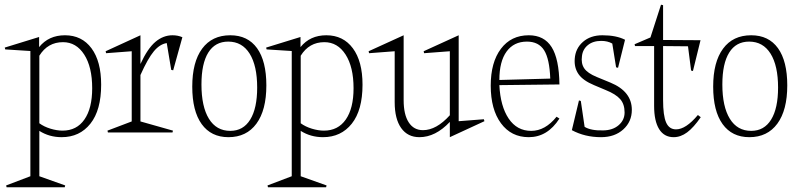

<svg xmlns="http://www.w3.org/2000/svg" viewBox="-71 -563 3403 816"><path d="M96.2 -39.1Q116.2 -24.4 143.6 -16.1Q170.9 -7.8 194.8 -7.8Q254.9 -7.8 287.8 -55.2Q320.8 -102.5 320.8 -188Q320.8 -278.3 286.9 -331.1Q252.9 -383.8 196.8 -383.8Q131.8 -383.8 96.2 -326.2ZM-50.8 -360.8 95.2 -405.8V-362.8Q135.7 -413.1 205.1 -413.1Q276.9 -413.1 317.9 -357.7Q358.9 -302.2 358.9 -203.1Q358.9 -94.7 313.2 -37.4Q267.6 20 190.9 20Q138.2 20 96.2 -6.8V186L206.1 225.1L204.1 232.9H-43L-44.9 225.1L58.1 186V-346.2L-48.8 -353Z M525.9 -46.9 664.1 -7.8 662.1 0H387.7L385.7 -7.8L488.8 -46.9V-345.2L379.9 -336.9L377.9 -345.2L525.9 -413.1V-291Q556.2 -356.9 589.4 -385Q622.6 -413.1 662.1 -413.1Q685.1 -413.1 704.1 -404.8L665 -264.2L656.7 -266.1L637.7 -379.9Q608.4 -375.5 583 -345.2Q557.6 -314.9 525.9 -244.1Z M899.9 20Q826.2 20 786.1 -35.6Q746.1 -91.3 746.1 -194.8Q746.1 -299.3 788.1 -356.2Q830.1 -413.1 907.7 -413.1Q981.9 -413.1 1021.5 -358.2Q1061 -303.2 1061 -200.2Q1061 -94.7 1018.8 -37.4Q976.6 20 899.9 20ZM785.2 -204.1Q785.2 -109.9 816.9 -58.3Q848.6 -6.8 907.7 -6.8Q962.9 -6.8 992.4 -54.7Q1022 -102.5 1022 -190.9Q1022 -283.7 990 -335Q958 -386.2 898.9 -386.2Q843.3 -386.2 814.2 -339.6Q785.2 -293 785.2 -204.1Z M1207 -39.1Q1227.1 -24.4 1254.4 -16.1Q1281.7 -7.8 1305.7 -7.8Q1365.7 -7.8 1398.7 -55.2Q1431.6 -102.5 1431.6 -188Q1431.6 -278.3 1397.7 -331.1Q1363.8 -383.8 1307.6 -383.8Q1242.7 -383.8 1207 -326.2ZM1060.1 -360.8 1206.1 -405.8V-362.8Q1246.6 -413.1 1315.9 -413.1Q1387.7 -413.1 1428.7 -357.7Q1469.7 -302.2 1469.7 -203.1Q1469.7 -94.7 1424.1 -37.4Q1378.4 20 1301.8 20Q1249 20 1207 -6.8V186L1316.9 225.1L1314.9 232.9H1067.9L1065.9 225.1L1168.9 186V-346.2L1062 -353Z M1495.6 -345.2 1644.5 -413.1V-137.2Q1644.5 -76.2 1666 -43Q1687.5 -9.8 1726.6 -9.8Q1783.7 -9.8 1840.8 -73.2V-345.2L1731.4 -336.9L1729.5 -345.2L1878.4 -413.1V-47.9L1985.4 -56.2L1987.8 -47.9L1840.8 20V-44.9Q1779.8 20 1711.4 20Q1661.6 20 1634 -18.8Q1606.4 -57.6 1606.4 -128.9V-345.2L1497.6 -336.9Z M2267.6 -229Q2264.6 -312.5 2241.5 -349.4Q2218.3 -386.2 2168.5 -386.2Q2112.8 -386.2 2082 -344Q2051.3 -301.8 2051.3 -223.1ZM2014.6 -199.2Q2014.6 -298.3 2057.9 -355.7Q2101.1 -413.1 2176.3 -413.1Q2241.7 -413.1 2273.4 -362.8Q2305.2 -312.5 2306.6 -204.1L2051.3 -201.2Q2055.7 -111.3 2090.8 -59.1Q2126 -6.8 2186.5 -6.8Q2246.1 -6.8 2294.4 -66.9L2306.6 -59.1Q2255.9 20 2176.3 20Q2101.6 20 2058.1 -39.1Q2014.6 -98.1 2014.6 -199.2Z M2359.4 -9.8 2389.6 -136.2 2397.5 -133.8 2413.6 -23.9Q2440.9 -7.3 2492.7 -8.8Q2533.2 -9.3 2558.3 -31Q2583.5 -52.7 2583.5 -85Q2583.5 -120.6 2564.7 -141.8Q2545.9 -163.1 2503.4 -180.2L2453.6 -201.2Q2406.7 -220.7 2387.7 -248Q2368.7 -275.4 2371.6 -313Q2374.5 -356.9 2406.5 -385Q2438.5 -413.1 2489.3 -413.1Q2548.3 -413.1 2585.4 -394L2555.7 -274.9L2547.4 -276.9L2531.2 -377.9Q2511.2 -389.2 2484.4 -389.2Q2449.2 -389.2 2427.2 -371.1Q2405.3 -353 2402.3 -324.2Q2397.9 -293.5 2411.9 -272.7Q2425.8 -252 2465.3 -235.8L2523.4 -211.9Q2614.3 -174.3 2614.3 -96.2Q2614.3 -45.9 2577.9 -12.9Q2541.5 20 2483.4 20Q2414.6 20 2359.4 -9.8Z M2626 -375 2693.4 -403.8 2738.3 -543 2747.1 -541V-393.1L2906.2 -392.1L2874 -261.2L2866.2 -263.2L2853 -366.2L2747.1 -367.2V-138.2Q2747.1 -71.8 2760 -42.5Q2772.9 -13.2 2802.2 -13.2Q2843.8 -13.2 2895 -74.2L2907.2 -64.9Q2877 -21 2849.4 -0.5Q2821.8 20 2792 20Q2751.5 20 2730.2 -14.4Q2709 -48.8 2709 -112.8V-367.2H2627.9Z M3113.8 20Q3040 20 3000 -35.6Q2960 -91.3 2960 -194.8Q2960 -299.3 3002 -356.2Q3043.9 -413.1 3121.6 -413.1Q3195.8 -413.1 3235.4 -358.2Q3274.9 -303.2 3274.9 -200.2Q3274.9 -94.7 3232.7 -37.4Q3190.4 20 3113.8 20ZM2999 -204.1Q2999 -109.9 3030.8 -58.3Q3062.5 -6.8 3121.6 -6.8Q3176.8 -6.8 3206.3 -54.7Q3235.8 -102.5 3235.8 -190.9Q3235.8 -283.7 3203.9 -335Q3171.9 -386.2 3112.8 -386.2Q3057.1 -386.2 3028.1 -339.6Q2999 -293 2999 -204.1Z"/></svg>

Font: Halibut Cnd Thin
Style: Regular
Weight: 250
Width: 3
Designer: Matteo Maggi
Foundry: Collletttivo
Version: Version 3.080 | FøM Fix